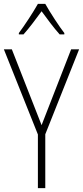

<svg xmlns="http://www.w3.org/2000/svg" viewBox="-20 -968 427 988"><path d="M213 -948H175C151 -905 105 -835 77 -798V-791H101C130 -823 167 -873 194 -910C222 -872 257 -824 287 -791H311V-798C288 -827 238 -903 213 -948ZM194 -324 41 -714H0L175 -276V0H213V-277L387 -714H346Z"/></svg>

Font: Noto Sans Arabic UI Cn XLt
Style: Regular
Weight: 200
Width: 3
Designer: Monotype Design Team, Nadine Chahine and Nizar Qandah
Foundry: Monotype Imaging Inc.
Version: Version 2.010